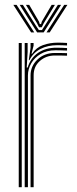

<svg xmlns="http://www.w3.org/2000/svg" viewBox="-20 -779 320 799"><path d="M82.8 0V-600H95V-562.8L91.2 -498H95.2Q106.8 -537.2 138.2 -558.9Q169.8 -580.5 215 -580.5Q227 -580.5 239.1 -580Q251.2 -579.5 259 -579V-568.5Q249 -569 235.8 -569.4Q222.5 -569.8 211.2 -569.8Q175 -569.8 149.2 -554.5Q123.5 -539.2 109.9 -515.4Q96.2 -491.5 96.2 -465V0ZM58 0V-600H70.5V0ZM107.2 0V-465.5Q107.2 -503.5 135.6 -531Q164 -558.5 208.2 -558.5Q221.5 -558.5 234.6 -558.4Q247.8 -558.2 259 -557.8V-547.2Q247.8 -547.8 234.8 -547.9Q221.8 -548 208 -548Q171.5 -548 145.8 -525.2Q120 -502.5 120 -466V0ZM99.8 -528.8 107.2 -580V-600H119.8V-589L111.2 -555.5H113.8Q130.8 -581.5 159.6 -591.5Q188.5 -601.5 220.5 -601.5Q228.8 -601.5 238.9 -601.2Q249 -601 259 -600.2V-589.8Q250.2 -590.2 240.2 -590.6Q230.2 -591 219.2 -591Q178.2 -591 148 -575.1Q117.8 -559.2 102.5 -528.8ZM35.5 -758.8H49L122.5 -644.2H109.5ZM61.8 -758.8H75.2L128.5 -673.8L141.8 -653.8H154.5L167.5 -673.8L220.8 -758.8H234.2L161.8 -644.2H134.5ZM87.8 -758.8H101.5L142.2 -689.2L145.5 -678.8H151L154 -689.2L195 -758.8H208.5L162.2 -682.5L153.8 -665.5H142.5L134 -682.5ZM247.2 -758.8H260.5L186.8 -644.2H173.5Z"/></svg>

Font: Big Shoulders Inline Text Thin Light
Style: Regular
Weight: 300
Version: Version 2.002